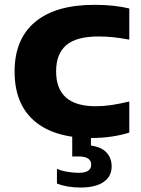

<svg xmlns="http://www.w3.org/2000/svg" viewBox="-20 -576 600 816"><path d="M368.5 10.5Q210 10.5 126 -62Q42 -134.5 42 -272Q42 -409.5 129 -482.5Q216 -555.5 382 -555.5Q464.5 -555.5 529.5 -540V-407.5Q495 -414 464.2 -417.5Q433.5 -421 399 -421Q305 -421 261.8 -384.2Q218.5 -347.5 218.5 -272.5Q218.5 -124.5 386.5 -124.5Q419 -124.5 451.5 -129.2Q484 -134 529.5 -144.5V-12.5Q497 -2 455.8 4.2Q414.5 10.5 368.5 10.5ZM322 221Q265 221 222 204V141.5Q242.5 150.5 268.2 154.5Q294 158.5 314.5 158.5Q367.5 158.5 367.5 124Q367.5 89 314.5 89H287V-10H366.5V42.5Q411.5 49 433 72.5Q454.5 96 454.5 131.5Q454.5 173.5 420.5 197.2Q386.5 221 322 221Z"/></svg>

Font: Encode Sans Expanded Expanded
Style: Bold
Weight: 700
Width: 7
Designer: Multiple Designers
Foundry: Impallari Type
Version: Version 3.000; ttfautohint (v1.8.3) -l 8 -r 50 -G 200 -x 14 